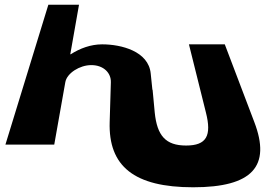

<svg xmlns="http://www.w3.org/2000/svg" viewBox="-20 -613 1123 814"><path d="M3 0H210L257 -265C264 -303 318 -337 367 -337C420 -337 451 -303 450 -265V-263L445 -96C439 92 549 181 799 181C1050 181 1130 92 1058 -96L933 -425H781L853 -136C878 -38 856 4 769 4C682 4 646 -38 636 -136L627 -232L626 -233L619 -301C610 -396 494 -425 413 -425C365 -425 319 -408 280 -383H278L315 -593H185Z"/></svg>

Font: Hussar Milosc
Style: Bold
Weight: 700
Foundry: Cannot Into Space Fonts
Version: Version 1.02